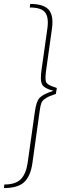

<svg xmlns="http://www.w3.org/2000/svg" viewBox="-38 -788 354 973"><path d="M113 -750 115 -768Q184 -768 209.5 -738Q235 -708 225 -641L195 -426Q189 -381 197.5 -368.5Q206 -356 242 -345Q244 -344 246 -343.5Q248 -343 250 -342L245 -312Q219 -303 211 -299.5Q203 -296 189.5 -287Q176 -278 171.5 -265.5Q167 -253 164 -232L126 40Q116 107 83.5 136Q51 165 -18 165L-16 147Q41 147 67.5 120Q94 93 102 38L139 -224Q146 -275 163.5 -293Q181 -311 233 -328Q188 -339 176 -359Q164 -379 173 -438L202 -643Q210 -699 191 -724.5Q172 -750 113 -750Z"/></svg>

Font: Ezarion Thin
Style: Italic
Weight: 250
Italic angle: -8°
Designer: Natanael Gama
Version: Version 1.001;PS 001.001;hotconv 1.0.70;makeotf.lib2.5.58329